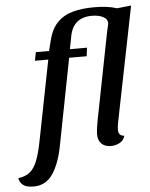

<svg xmlns="http://www.w3.org/2000/svg" viewBox="-144 -769 796 1017"><g transform="rotate(-5 253.5 -261.0)"><path d="M-6 198Q-46 198 -63 183.5Q-80 169 -84 147Q-46 142 -22.5 123.5Q1 105 17 65Q33 25 46 -43L129 -465H58L67 -510H137L150 -561Q165 -625 199 -659.5Q233 -694 282.5 -707Q332 -720 395 -720Q429 -720 458.5 -716.5Q488 -713 516 -704L591 -712L469 -104Q467 -96 465.5 -83.5Q464 -71 464 -62Q464 -30 495 -28Q488 -3 466.5 8.5Q445 20 420 20Q388 20 370 2Q352 -16 352 -48Q352 -63 355.5 -87.5Q359 -112 364 -136Q369 -160 372 -176L453 -588Q456 -602 459 -613.5Q462 -625 462 -631Q462 -651 439 -663.5Q416 -676 379 -676Q280 -676 261 -578L248 -510H339L333 -465H240L152 -13Q134 86 96.5 142Q59 198 -6 198Z"/></g></svg>

Font: Sansita Swashed
Style: Regular
Weight: 400
Designer: Pablo Cosgaya
Foundry: Omnibus-Type
Version: Version 1.003; ttfautohint (v1.8.3)